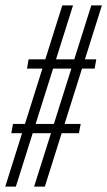

<svg xmlns="http://www.w3.org/2000/svg" viewBox="-42 -695 400 715"><path d="M85 0H125L337.5 -675H298ZM0 -199H252L258.5 -233.5H6.5ZM-22.5 0H17L230 -675H190ZM58.5 -439.5H310.5L316.5 -474H64.5Z"/></svg>

Font: Anybody UltraCondensed Light
Style: Italic
Weight: 300
Width: 1
Italic angle: -10°
Version: Version 1.113;gftools[0.9.25]